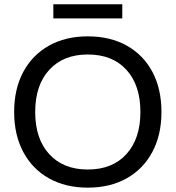

<svg xmlns="http://www.w3.org/2000/svg" viewBox="-20 -852 807 882"><path d="M383.3 10Q280.8 10 204.6 -32.9Q128.3 -75.8 86.7 -154.2Q45 -232.5 45 -337.5Q45 -443.3 86.7 -521.2Q128.3 -599.2 204.6 -642.1Q280.8 -685 383.3 -685Q486.7 -685 562.9 -642.1Q639.2 -599.2 680.4 -521.2Q721.7 -443.3 721.7 -337.5Q721.7 -232.5 680 -154.2Q638.3 -75.8 562.1 -32.9Q485.8 10 383.3 10ZM383.3 -73.3Q496.7 -73.3 560.8 -144.2Q625 -215 625 -337.5Q625 -460.8 560.8 -531.2Q496.7 -601.7 383.3 -601.7Q270.8 -601.7 206.3 -531.2Q141.7 -460.8 141.7 -337.5Q141.7 -214.2 206.3 -143.8Q270.8 -73.3 383.3 -73.3ZM225 -767.5V-832.5H541.7V-767.5Z"/></svg>

Font: Funnel Display
Style: Regular
Weight: 400
Designer: NORD ID, Kristian Moeller
Foundry: Dicotype
Version: Version 1.000